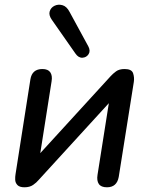

<svg xmlns="http://www.w3.org/2000/svg" viewBox="-20 -788 633 815"><path d="M84 7Q63 7 54 -2.5Q45 -12 44.5 -25Q44 -38 46 -49L109 -451Q116 -495 160 -495Q184 -495 193.5 -481Q203 -467 199 -443L151 -138L450 -465Q459 -475 472.5 -485Q486 -495 509 -495Q539 -495 545 -477Q551 -459 548 -440L484 -37Q476 7 434 7Q409 7 399.5 -7Q390 -21 394 -46L442 -350L144 -24Q135 -13 120.5 -3Q106 7 84 7ZM300 -561 200 -704Q186 -724 191 -740Q196 -756 211.5 -763.5Q227 -771 245 -766Q263 -761 275 -738L355 -591Q365 -572 356 -558Q347 -544 330 -543Q313 -542 300 -561Z"/></svg>

Font: Nunito SemiBold
Style: Italic
Weight: 600
Italic angle: -9°
Designer: Vernon Adams
Foundry: Vernon Adams
Version: Version 3.601; ttfautohint (v1.8.2.53-6de2)